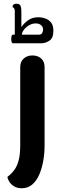

<svg xmlns="http://www.w3.org/2000/svg" viewBox="-20 -776 323 1025"><path d="M96 229Q71 229 54 218Q37 207 28.5 192.5Q20 178 20 168Q41 152 56 132Q71 112 79.5 80.5Q88 49 88 0V-418Q88 -447 106.5 -463.5Q125 -480 153 -480Q182 -480 200 -463.5Q218 -447 218 -418V0Q218 44 210.5 85Q203 126 188.5 158.5Q174 191 151 210Q128 229 96 229ZM49 -545Q43 -545 41 -556.5Q39 -568 41 -579.5Q43 -591 49 -591H59V-717Q59 -727 55 -732Q51 -737 47 -738Q46 -744 50.5 -750Q55 -756 68 -756Q85 -756 89.5 -745Q94 -734 94 -719V-631Q107 -651 129.5 -667.5Q152 -684 186 -684Q202 -684 220.5 -678Q239 -672 252 -656.5Q265 -641 265 -611Q265 -573 244 -559Q223 -545 201 -545ZM97 -591H188Q201 -591 205.5 -600.5Q210 -610 210 -618Q210 -633 199 -642Q188 -651 171 -651Q152 -651 135 -641Q118 -631 107.5 -617Q97 -603 97 -591Z"/></svg>

Font: El Messiri
Style: Regular
Weight: 400
Designer: Mohamed Gaber
Foundry: Kief Type Foundry
Version: Version 2.020